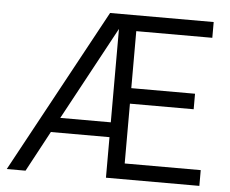

<svg xmlns="http://www.w3.org/2000/svg" viewBox="-50 -748 965 806"><g transform="rotate(5 432.5 -345.0)"><path d="M498 -624V-383.8H766.6V-318.4H498V-66.4H818.4V0H424.8V-170.9H177.7L85.9 0H6.8L381.8 -690.4H818.4V-624ZM424.8 -233.4V-627L211.9 -233.4Z"/></g></svg>

Font: DINish
Style: Regular
Weight: 400
Designer: Bert Driehuis
Foundry: Playbeing
Version: Version 3.008; git-95204e4c-release